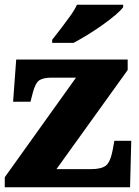

<svg xmlns="http://www.w3.org/2000/svg" viewBox="-20 -786 582 806"><path d="M0 0V-42L299 -460H195Q163 -460 146 -449.5Q129 -439 118 -398L108 -359H35L48 -536H516V-492L217 -76H362Q404 -76 423.5 -90Q443 -104 453 -156L460 -195H531L526 0ZM199 -619Q214 -638 234 -664Q254 -690 273.5 -717Q293 -744 303 -766H497V-756Q488 -743 464.5 -723Q441 -703 410 -681Q379 -659 347 -639.5Q315 -620 289 -606H199Z"/></svg>

Font: Noto Serif Hebrew Black
Style: Regular
Weight: 900
Version: Version 2.003